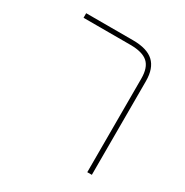

<svg xmlns="http://www.w3.org/2000/svg" viewBox="-127 -624 702 728"><g transform="rotate(30 223.5 -260.0)"><path d="M46 -500V-520H251Q313 -520 342 -493Q371 -466 371 -410V0H351V-410Q351 -458 327.5 -479Q304 -500 251 -500Z"/></g></svg>

Font: Mplus 1p Thin
Style: Regular
Weight: 250
Version: Version 1.061